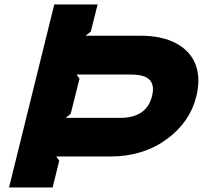

<svg xmlns="http://www.w3.org/2000/svg" viewBox="-20 -830 903 850"><path d="M652.8 -403.8Q665 -450.7 643.6 -475.3Q622.1 -500 559.1 -500H318.8L332 -481.9L293 -326.2L271 -308.1H511.2Q628.9 -308.1 652.8 -403.8ZM849.1 -403.8Q820.8 -288.1 716.6 -212.6Q612.3 -137.2 467.8 -137.2H229L242.2 -118.2L212.9 0H20L220.2 -810.1H412.1L381.8 -689.9L358.9 -671.9H601.1Q697.3 -671.9 760.5 -637.7Q823.7 -603.5 846.2 -543Q868.7 -482.4 849.1 -403.8Z"/></svg>

Font: Sinkin Sans 800 Black Italic
Style: Regular
Weight: 900
Italic angle: -112°
Designer: Keith Bates
Foundry: K-Type
Version: Sinkin Sans (version 1.0)  by Keith Bates   •   © 2014   www